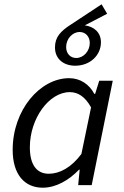

<svg xmlns="http://www.w3.org/2000/svg" viewBox="-20 -862 577 894"><path d="M179 12C240 12 300 -22 348 -72H351L344 0H407L505 -486H442L423 -425H419C396 -469 354 -498 302 -498C167 -498 39 -351 39 -164C39 -50 94 12 179 12ZM207 -53C153 -53 119 -92 119 -176C119 -310 208 -433 305 -433C342 -433 376 -413 404 -362L359 -145C312 -82 258 -53 207 -53ZM330 -556C400 -556 450 -605 450 -665C450 -711 418 -738 375 -744L479 -798L453 -842L312 -749C260 -716 236 -688 236 -641C236 -586 278 -556 330 -556ZM335 -592C307 -592 288 -613 288 -643C288 -681 317 -713 351 -713C379 -713 398 -691 398 -662C398 -624 369 -592 335 -592Z"/></svg>

Font: Source Sans Pro
Style: Italic
Weight: 400
Italic angle: -11°
Designer: Paul D. Hunt
Foundry: Adobe Systems Incorporated
Version: Version 3.006;hotconv 1.0.111;makeotfexe 2.5.65597